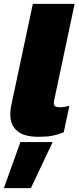

<svg xmlns="http://www.w3.org/2000/svg" viewBox="-43 -694 405 988"><path d="M155 10Q81 10 45.5 -20Q10 -50 10 -105Q10 -116 11 -127.5Q12 -139 15 -152L126 -674H341L236 -179Q235 -175 234.5 -170.5Q234 -166 234 -162Q234 -142 264 -142Q277 -142 289.5 -144Q302 -146 314 -150L285 -13Q254 -1 226.5 4.5Q199 10 155 10ZM-23 274 62 37H228L116 274Z"/></svg>

Font: Kanit ExtraBold
Style: Italic
Weight: 800
Italic angle: -12°
Designer: Katatrad Team
Foundry: CadsonDemak
Version: Version 2.000; ttfautohint (v1.8.3)